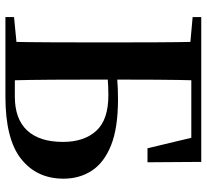

<svg xmlns="http://www.w3.org/2000/svg" viewBox="-48 -734 781 726"><g transform="rotate(90 343.0 -370.5)"><path d="M44.1 0V-32.6L196 -47.3H211.1V0ZM137.2 0Q139.2 -87.4 139.5 -176.6Q139.9 -265.8 139.9 -355.9V-397.6Q139.9 -483.5 139.5 -569.2Q139.2 -654.9 137.2 -740.5H283.8Q281.4 -656.3 280.9 -571.7Q280.4 -487.1 280.4 -406.4V-356.6Q280.4 -267.1 280.9 -177.6Q281.4 -88.1 283.8 0ZM211.1 0V-35.6H344.5Q429.2 -35.6 472.7 -82.1Q516.1 -128.5 516.1 -217.9Q516.1 -297.1 474.4 -343.2Q432.8 -389.3 339.4 -389.3Q305.4 -389.3 273.9 -386.6Q242.4 -383.9 210.4 -375.9V-412.5Q243.5 -420 278.9 -422.8Q314.3 -425.7 355.1 -425.7Q463.1 -425.7 528.8 -399.5Q594.4 -373.2 624.8 -326.8Q655.1 -280.3 655.1 -219.6Q655.1 -118.4 580.2 -59.2Q505.4 0 345.2 0ZM44.1 -707.9V-740.5H211.1V-694.2H196ZM540.2 -537.2 491.5 -740.5 558.8 -702.9H211.1V-740.5H591.7L593.1 -537.2Z"/></g></svg>

Font: Noto Serif TC
Style: Regular
Weight: 200
Designer: Ryoko NISHIZUKA 西塚涼子 (kana & ideographs); Frank Grießhammer (Latin, Greek & Cyrillic); Wenlong ZHANG 张文龙 (bopomofo); San
Foundry: Adobe
Version: Version 2.001;hotconv 1.1.0;makeotfexe 2.6.0